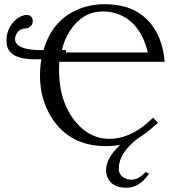

<svg xmlns="http://www.w3.org/2000/svg" viewBox="-20 -678 847 907"><path d="M684.1 142.1Q640.1 208.5 577.1 209Q510.3 209 488.3 161.1Q481 144 481 125Q481.9 67.4 547.9 6.3Q516.1 12.2 480 12.2Q312.5 12.2 227.1 -117.2Q169.4 -205.6 168.9 -318.8Q168.9 -360.4 175.3 -397.9H144Q22.5 -397.9 11.7 -469.2Q10.7 -477.5 10.7 -485.4Q10.7 -544.9 54.2 -584.5Q80.1 -606.9 106 -607.4Q127.9 -607.4 133.8 -586.9Q134.8 -582 134.8 -578.1Q134.8 -557.1 114.7 -546.9Q107.4 -543.5 100.1 -543.5Q72.8 -543.5 57.6 -517.6Q51.3 -505.9 50.8 -494.1Q52.2 -441.9 171.9 -441.4H185.5Q226.1 -580.6 346.2 -632.8Q404.3 -657.7 474.1 -658.2Q653.3 -658.2 724.1 -516.1Q752.4 -458.5 757.8 -386.2H259.8Q258.8 -374 258.8 -349.1Q258.8 -194.3 340.3 -98.6Q406.2 -22.5 496.1 -22Q592.3 -22 681.6 -102.1Q691.9 -111.3 703.1 -122.1L726.1 -98.1Q670.4 -46.9 631.3 -24.4Q541 44.9 541 119.1Q541 151.4 573.2 165.5Q586.4 170.9 601.1 170.9Q631.3 170.9 662.1 140.6Q665 137.7 668 134.8ZM678.2 -430.2Q644.5 -569.3 541 -610.4Q505.9 -624 466.8 -624Q371.1 -624 311.5 -534.2Q283.7 -492.2 272.5 -441.4H291.5V-430.2Z"/></svg>

Font: Linux Libertine Display O
Style: Regular
Weight: 400
Designer: Philipp H. Poll
Foundry: Philipp H. Poll
Version: Version 5.0.9